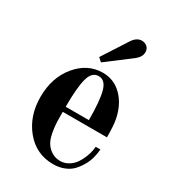

<svg xmlns="http://www.w3.org/2000/svg" viewBox="-177 -809 825 918"><g transform="rotate(30 236.0 -350.0)"><path d="M48 -237C48 -167 67.8 -108 107.5 -60C147.2 -12 198.3 12 261 12C283 12 303 8.3 321 1C339 -6.3 353.7 -16 365 -28C376.3 -40 386.3 -53.7 395 -69C403.7 -84.3 410 -99.7 414 -115C418 -130.3 420.7 -146 422 -162H396C394.7 -144.7 391 -127.7 385 -111C379 -94.3 371.5 -79 362.5 -65C353.5 -51 341.8 -39.7 327.5 -31C313.2 -22.3 297.7 -18 281 -18C259 -18 239.3 -25.3 222 -40C204.7 -54.7 193 -74.3 187 -99C183.7 -111.7 181.2 -125.3 179.5 -140C177.8 -154.7 176.8 -167.7 176.5 -179C176.2 -190.3 176 -206.7 176 -228H420C420 -273.3 417.7 -306.7 413 -328C403 -376 383.5 -414.3 354.5 -443C325.5 -471.7 290.7 -486 250 -486C194 -486 146.3 -462.3 107 -415C67.7 -367.7 48 -308.3 48 -237ZM176 -256C176 -326.7 180.5 -378.7 189.5 -412C198.5 -445.3 215.3 -462 240 -462C264.7 -462 281.5 -445.3 290.5 -412C299.5 -378.7 304 -326.7 304 -256ZM196 -542 216 -524 348 -624C366.7 -638.7 376 -654.7 376 -672C376 -684 372 -693.7 364 -701C356 -708.3 346 -712 334 -712C315.3 -712 299 -701.3 285 -680Z"/></g></svg>

Font: Km Standard TT
Style: Bold
Weight: 700
Designer: Alexey Kryukov <alexios@thessalonica.org.ru>
Version: Version 2.0.2